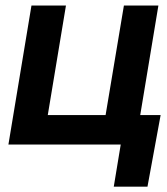

<svg xmlns="http://www.w3.org/2000/svg" viewBox="-20 -536 619 712"><path d="M11.2 0 96.7 -515.6H224.6L157.2 -109.4H371.6L439.5 -515.6H567.4L481.9 0ZM401.9 156.2 427.7 0H387.2L405.3 -109.4H575.7L526.9 156.2Z"/></svg>

Font: Inter Display Semi Bold
Style: Italic
Weight: 600
Italic angle: -9.39999°
Designer: Rasmus Andersson
Foundry: rsms
Version: Version 4.000;git-4fc901f